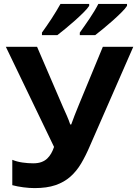

<svg xmlns="http://www.w3.org/2000/svg" viewBox="-20 -954 703 984"><path d="M10 -714H170L303 -405Q310 -390 322 -362.5Q334 -335 340 -316H345Q351 -334 362.5 -363Q374 -392 383 -414L507 -714H663L442 -209Q420 -157 396 -116.5Q372 -76 340 -48Q308 -20 264 -5Q220 10 157 10Q131 10 100 6Q69 2 43 -5V-135Q67 -125 95.5 -121Q124 -117 150 -117Q175 -117 192.5 -123.5Q210 -130 222 -141.5Q234 -153 242.5 -168Q251 -183 257 -201ZM290 -934H437V-924Q429 -911 409 -891Q389 -871 365 -849.5Q341 -828 316.5 -808Q292 -788 274 -774H195V-787Q205 -801 218 -819.5Q231 -838 244 -858Q257 -878 269 -898Q281 -918 290 -934ZM484 -934H631V-924Q623 -911 603 -891Q583 -871 559 -849.5Q535 -828 510.5 -808Q486 -788 468 -774H389V-787Q399 -801 412 -819.5Q425 -838 438.5 -858Q452 -878 464 -898Q476 -918 484 -934Z"/></svg>

Font: BC Sans
Style: Bold
Weight: 700
Designer: Monotype Design Team
Province of B.C.
Foundry: Monotype Imaging Inc.
Version: Version 2.000;GOOG;noto-source:20170915:90ef993387c0